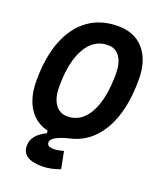

<svg xmlns="http://www.w3.org/2000/svg" viewBox="-164 -801 913 1107"><g transform="rotate(20 293.0 -248.0)"><path d="M228.5 207Q106.9 207 106.9 124.5Q106.9 89.4 129.2 63.2Q151.4 37.1 190.4 18.6V2.9Q114.3 -15.1 72.5 -79.8Q30.8 -144.5 30.8 -247.1Q30.8 -390.6 70.8 -492.7Q110.8 -594.7 186.3 -648.9Q261.7 -703.1 367.2 -703.1Q469.2 -703.1 526.4 -636.7Q583.5 -570.3 583.5 -451.7Q583.5 -258.8 513.9 -140.6Q444.3 -22.5 318.8 2.9Q278.8 12.7 248.3 28.1Q217.8 43.5 217.8 64.5Q217.8 90.3 256.3 90.3Q285.2 90.3 318.8 80.1L339.4 184.6Q316.9 194.3 286.6 200.7Q256.3 207 228.5 207ZM268.1 -113.3Q353 -113.3 400.6 -199.5Q448.2 -285.6 448.2 -439.5Q448.2 -505.9 422.4 -543Q396.5 -580.1 350.1 -580.1Q263.2 -580.1 214.6 -495.4Q166 -410.6 166 -259.3Q166 -190.4 193.1 -151.9Q220.2 -113.3 268.1 -113.3Z"/></g></svg>

Font: CaskaydiaCove NF
Style: Bold Italic
Weight: 700
Italic angle: -10°
Designer: Aaron Bell
Foundry: Saja Typeworks
Version: Version 2111.001; VTT 6.35;Nerd Fonts 3.2.1